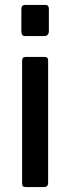

<svg xmlns="http://www.w3.org/2000/svg" viewBox="-20 -762 287 782"><path d="M176 -19Q176 -8 171.5 -4Q167 0 156 0H88Q77 0 73.5 -3.5Q70 -7 70 -16V-515Q70 -530 84 -530H164Q176 -530 176 -516ZM179 -636Q179 -615 159 -615H85Q74 -615 70.5 -620Q67 -625 67 -634V-725Q67 -742 82 -742H165Q179 -742 179 -726Z"/></svg>

Font: Libre Franklin Medium
Style: Regular
Weight: 500
Designer: Pablo Impallari, Rodrigo Fuenzalida, Nhung Nguyen
Foundry: Impallari Type
Version: Version 3.000